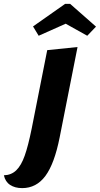

<svg xmlns="http://www.w3.org/2000/svg" viewBox="-125 -768 514 988"><path d="M-11 200Q-48 200 -73 183.5Q-98 167 -105 134Q-67 133 -41.5 108.5Q-16 84 2 33.5Q20 -17 38 -106L118 -510L274 -526L182 -61Q155 75 108.5 137.5Q62 200 -11 200ZM74 -584 45 -632 210 -748H236L369 -631L324 -584L213 -646Z"/></svg>

Font: Sansita
Style: Bold Italic
Weight: 700
Italic angle: -11°
Designer: Pablo Cosgaya
Foundry: Omnibus-Type
Version: Version 1.006